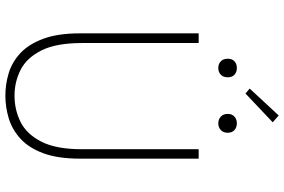

<svg xmlns="http://www.w3.org/2000/svg" viewBox="-196 -876 1085 734"><g transform="rotate(90 347.0 -509.5)"><path d="M346 13Q302 13 259.5 0Q217 -13 183 -45Q149 -77 128.5 -132.5Q108 -188 108 -272V-726H145V-280Q145 -181 173.5 -124.5Q202 -68 248 -45Q294 -22 346 -22Q400 -22 446.5 -45Q493 -68 522 -124.5Q551 -181 551 -280V-726H587V-272Q587 -188 566.5 -132.5Q546 -77 511 -45Q476 -13 433 0Q390 13 346 13ZM240 -801Q225 -801 215 -810.5Q205 -820 205 -837Q205 -854 215 -863Q225 -872 240 -872Q256 -872 266 -863Q276 -854 276 -837Q276 -820 266 -810.5Q256 -801 240 -801ZM338 -905 319 -921 422 -1032 448 -1009ZM452 -801Q437 -801 426.5 -810.5Q416 -820 416 -837Q416 -854 426.5 -863Q437 -872 452 -872Q467 -872 477.5 -863Q488 -854 488 -837Q488 -820 477.5 -810.5Q467 -801 452 -801Z"/></g></svg>

Font: Noto Sans KR Thin
Style: Regular
Weight: 100
Designer: Ryoko NISHIZUKA 西塚涼子 (kana, bopomofo & ideographs); Paul D. Hunt (Latin, Greek & Cyrillic); Sandoll Communications 산돌커뮤니
Foundry: Adobe
Version: Version 2.004-H2;hotconv 1.0.118;makeotfexe 2.5.65603